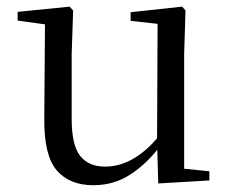

<svg xmlns="http://www.w3.org/2000/svg" viewBox="-20 -543 693 578"><path d="M260.9 14.6Q189.8 14.6 151.1 -29.8Q112.3 -74.2 113.3 -185.8L115.5 -483.7L137.7 -466.6L33.1 -481V-507.3L189.5 -523L200.2 -511.5L195.8 -380.4V-185.1Q195.8 -105.3 221.6 -73.3Q247.4 -41.4 296.3 -41.4Q342.8 -41.4 386.1 -68.1Q429.4 -94.9 464.9 -141.8L488.1 -103H461.7Q423.1 -51 373.2 -18.2Q323.3 14.6 260.9 14.6ZM456.4 9.3 452.8 -114.1V-115.5L454.4 -471.2L373.2 -480.3V-506.2L528.2 -523L538.4 -511.5L534.4 -380.4V-35L610.3 -27.4V0.2Z"/></svg>

Font: Source Han Serif JP VF
Style: Regular
Weight: 250
Designer: Ryoko NISHIZUKA 西塚涼子 (kana & ideographs); Frank Grießhammer (Latin, Greek & Cyrillic); Wenlong ZHANG 张文龙 (bopomofo); San
Foundry: Adobe
Version: Version 2.001;hotconv 1.1.0;makeotfexe 2.6.0